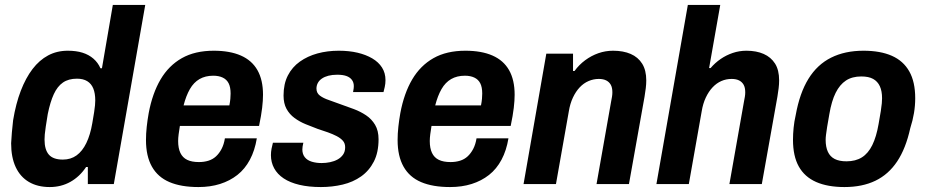

<svg xmlns="http://www.w3.org/2000/svg" viewBox="-20 -744 3745 776"><path d="M181 12Q132 12 97 -8.5Q62 -29 43.5 -68.5Q25 -108 25 -165Q26 -186 28 -209Q30 -232 33 -258Q44 -325 64 -377Q84 -429 111.5 -465Q139 -501 174.5 -520Q210 -539 254 -539Q288 -539 313.5 -531Q339 -523 357.5 -507Q376 -491 386 -468H392L436 -724H567L440 0H335V-69H328Q302 -30 264.5 -9Q227 12 181 12ZM234 -99Q266 -99 289.5 -116Q313 -133 329 -166Q345 -199 353 -246Q358 -274 360.5 -291Q363 -308 364 -318.5Q365 -329 365 -338Q365 -367 357 -386.5Q349 -406 332.5 -416Q316 -426 291 -426Q257 -426 234.5 -410.5Q212 -395 197.5 -363.5Q183 -332 173 -283Q168 -252 165 -232.5Q162 -213 161 -201Q160 -189 160 -180Q160 -139 177.5 -119Q195 -99 234 -99Z M782 12Q712 12 665 -8Q618 -28 594 -70.5Q570 -113 570 -178Q570 -204 573 -231.5Q576 -259 581 -287Q596 -367 629 -423Q662 -479 715 -509Q768 -539 844 -539Q909 -539 953.5 -519.5Q998 -500 1020.5 -460.5Q1043 -421 1043 -361Q1043 -338 1039.5 -308Q1036 -278 1027 -235H707Q704 -217 702 -201.5Q700 -186 700 -174Q700 -145 709 -126Q718 -107 736.5 -98Q755 -89 784 -89Q805 -89 822.5 -94.5Q840 -100 853 -112Q866 -124 875.5 -142Q885 -160 889 -185H1018Q1010 -136 990 -98.5Q970 -61 939.5 -37Q909 -13 869.5 -0.5Q830 12 782 12ZM722 -318H907Q910 -333 911 -345Q912 -357 912 -366Q912 -392 904 -407.5Q896 -423 880 -430.5Q864 -438 842 -438Q810 -438 786.5 -424.5Q763 -411 747.5 -384Q732 -357 722 -318Z M1277 12Q1228 12 1190 3Q1152 -6 1126.5 -23Q1101 -40 1088 -64Q1075 -88 1075 -117Q1075 -130 1077.5 -143Q1080 -156 1083 -167H1206Q1204 -159 1203 -152Q1202 -145 1202 -140Q1202 -121 1212 -108.5Q1222 -96 1240 -90.5Q1258 -85 1280 -85Q1297 -85 1314 -88.5Q1331 -92 1344.5 -99.5Q1358 -107 1366.5 -119Q1375 -131 1375 -149Q1375 -165 1365.5 -175.5Q1356 -186 1340.5 -194Q1325 -202 1305.5 -209Q1286 -216 1264 -223Q1240 -232 1215.5 -242Q1191 -252 1170.5 -267Q1150 -282 1138 -304Q1126 -326 1126 -358Q1126 -405 1143.5 -439Q1161 -473 1192 -495Q1223 -517 1263 -528Q1303 -539 1349 -539Q1391 -539 1425 -531Q1459 -523 1484.5 -508Q1510 -493 1524 -471Q1538 -449 1538 -420Q1538 -406 1535 -392.5Q1532 -379 1530 -372H1407Q1409 -382 1409.5 -387.5Q1410 -393 1410 -396Q1410 -411 1402 -421.5Q1394 -432 1379.5 -437Q1365 -442 1343 -442Q1323 -442 1307.5 -438Q1292 -434 1281 -426.5Q1270 -419 1264.5 -408.5Q1259 -398 1259 -386Q1259 -368 1273 -357.5Q1287 -347 1309.5 -339.5Q1332 -332 1358 -322Q1384 -313 1410.5 -303Q1437 -293 1459.5 -278Q1482 -263 1496 -239.5Q1510 -216 1510 -181Q1510 -128 1491 -91Q1472 -54 1439.5 -31Q1407 -8 1365 2Q1323 12 1277 12Z M1799 12Q1729 12 1682 -8Q1635 -28 1611 -70.5Q1587 -113 1587 -178Q1587 -204 1590 -231.5Q1593 -259 1598 -287Q1613 -367 1646 -423Q1679 -479 1732 -509Q1785 -539 1861 -539Q1926 -539 1970.5 -519.5Q2015 -500 2037.5 -460.5Q2060 -421 2060 -361Q2060 -338 2056.5 -308Q2053 -278 2044 -235H1724Q1721 -217 1719 -201.5Q1717 -186 1717 -174Q1717 -145 1726 -126Q1735 -107 1753.5 -98Q1772 -89 1801 -89Q1822 -89 1839.5 -94.5Q1857 -100 1870 -112Q1883 -124 1892.5 -142Q1902 -160 1906 -185H2035Q2027 -136 2007 -98.5Q1987 -61 1956.5 -37Q1926 -13 1886.5 -0.5Q1847 12 1799 12ZM1739 -318H1924Q1927 -333 1928 -345Q1929 -357 1929 -366Q1929 -392 1921 -407.5Q1913 -423 1897 -430.5Q1881 -438 1859 -438Q1827 -438 1803.5 -424.5Q1780 -411 1764.5 -384Q1749 -357 1739 -318Z M2096 0 2188 -527H2296V-457H2302Q2320 -482 2345 -500.5Q2370 -519 2398.5 -529Q2427 -539 2458 -539Q2499 -539 2529 -526Q2559 -513 2575.5 -486.5Q2592 -460 2592 -419Q2592 -404 2590 -387.5Q2588 -371 2585 -353L2522 0H2391L2450 -334Q2452 -344 2453.5 -353Q2455 -362 2455 -371Q2455 -390 2448.5 -401.5Q2442 -413 2430 -419Q2418 -425 2400 -425Q2379 -425 2359 -416.5Q2339 -408 2323 -391Q2307 -374 2295.5 -349.5Q2284 -325 2279 -294L2227 0Z M2633 0 2760 -724H2891L2846 -469H2852Q2870 -490 2892.5 -505.5Q2915 -521 2941.5 -530Q2968 -539 2997 -539Q3037 -539 3066.5 -526Q3096 -513 3112.5 -487Q3129 -461 3129 -419Q3129 -404 3127 -387.5Q3125 -371 3122 -353L3059 0H2928L2987 -334Q2989 -344 2990.5 -353Q2992 -362 2992 -371Q2992 -390 2985.5 -401.5Q2979 -413 2967 -419Q2955 -425 2937 -425Q2915 -425 2895.5 -416.5Q2876 -408 2860 -391Q2844 -374 2832.5 -349.5Q2821 -325 2816 -294L2764 0Z M3393 12Q3325 12 3278.5 -8.5Q3232 -29 3208.5 -71Q3185 -113 3185 -179Q3185 -202 3187.5 -227.5Q3190 -253 3196 -279Q3212 -368 3247.5 -425.5Q3283 -483 3339 -511Q3395 -539 3470 -539Q3538 -539 3584.5 -518.5Q3631 -498 3655 -455.5Q3679 -413 3679 -347Q3679 -317 3674 -287Q3669 -257 3659 -226Q3641 -144 3606 -91.5Q3571 -39 3518 -13.5Q3465 12 3393 12ZM3401 -92Q3438 -92 3463.5 -108Q3489 -124 3505.5 -157.5Q3522 -191 3531 -243Q3537 -276 3540 -295.5Q3543 -315 3544 -326.5Q3545 -338 3545 -347Q3545 -376 3536 -395.5Q3527 -415 3509 -425Q3491 -435 3461 -435Q3424 -435 3399 -418.5Q3374 -402 3357.5 -369Q3341 -336 3332 -283Q3326 -251 3323 -231Q3320 -211 3318.5 -199.5Q3317 -188 3317 -179Q3317 -150 3326 -130.5Q3335 -111 3353.5 -101.5Q3372 -92 3401 -92Z"/></svg>

Font: Archivo SemiCondensed
Style: Bold Italic
Weight: 700
Width: 4
Italic angle: -10°
Designer: Hector Gatti
Foundry: Omnibus-Type
Version: Version 2.001